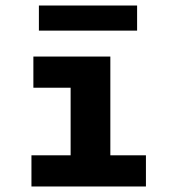

<svg xmlns="http://www.w3.org/2000/svg" viewBox="-20 -676 640 696"><path d="M94 0V-113H236V-358H101V-471H380V-113H509V0ZM121 -565V-656H477V-565Z"/></svg>

Font: Inconsolata Expanded Black
Style: Regular
Weight: 900
Width: 7
Monospace: yes
Designer: Raph Levien, Cyreal, Brenton Simpson
Foundry: Raph Levien, Cyreal, Google
Version: Version 3.001; ttfautohint (v1.8.2.53-6de2)